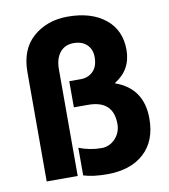

<svg xmlns="http://www.w3.org/2000/svg" viewBox="-90 -894 873 989"><g transform="rotate(-10 346.0 -399.5)"><path d="M77.1 0V-571.3Q77.1 -691.4 149.9 -754.4Q222.7 -817.4 330.1 -817.4Q453.1 -817.4 526.4 -758.8Q599.6 -700.2 599.6 -596.7Q599.6 -492.2 511.7 -438.5V-436.5Q654.3 -385.7 654.3 -227.5Q654.3 -110.4 584 -46.4Q513.7 17.6 391.6 17.6Q316.4 17.6 267.6 2V-142.6Q324.2 -120.1 385.7 -120.1Q427.7 -120.1 457.5 -151.9Q487.3 -183.6 487.3 -228.5Q487.3 -351.6 355.5 -351.6H281.2V-488.3H341.8Q379.9 -488.3 405.8 -513.7Q431.6 -539.1 431.6 -587.9Q431.6 -628.9 406.2 -653.3Q380.9 -677.7 336.9 -677.7Q291 -677.7 265.1 -645.5Q239.3 -613.3 239.3 -558.6V0Z"/></g></svg>

Font: Gothic A1 Black
Style: Regular
Weight: 900
Version: Version 2.50